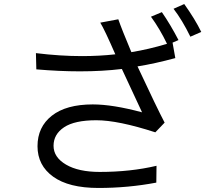

<svg xmlns="http://www.w3.org/2000/svg" viewBox="-20 -889 1040 947"><path d="M157.2 -627Q276.4 -612.3 384.8 -612.3Q469.7 -612.3 548.8 -621.1Q496.1 -742.2 474.6 -777.3L563.5 -793.9Q581.1 -743.2 627.9 -631.8Q712.9 -645.5 803.7 -672.9Q768.6 -746.1 724.6 -806.6L778.3 -829.1Q820.3 -768.6 860.4 -691.4L831.1 -678.7L844.7 -602.5Q744.1 -575.2 658.2 -561.5Q754.9 -354.5 792 -284.2L746.1 -236.3Q562.5 -295.9 455.1 -295.9Q347.7 -295.9 295.9 -261.2Q244.1 -226.6 244.1 -169.9Q244.1 -113.3 305.7 -77.1Q367.2 -41 471.7 -41Q624 -41 752 -71.3L751 11.7Q612.3 38.1 465.8 38.1Q319.3 38.1 242.2 -17.6Q165 -73.2 165 -168Q165 -262.7 235.8 -318.4Q306.6 -374 437.5 -374Q536.1 -374 680.7 -335Q590.8 -527.3 581.1 -548.8Q485.4 -537.1 374 -537.1Q272.5 -537.1 159.2 -546.9ZM835.9 -845.7 888.7 -869.1Q942.4 -793.9 972.7 -731.4L918.9 -708Q878.9 -790 835.9 -845.7Z"/></svg>

Font: GenEi Gothic M Regular
Style: Regular
Weight: 400
Designer: o_tamon (Modified); [Source Han Sans]
Ryoko NISHIZUKA  (kana & ideographs); Paul D. Hunt (Latin, Greek & Cyrillic); Wenl
Version: Version 1.1a;Original Version 1.004